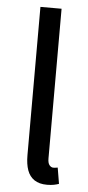

<svg xmlns="http://www.w3.org/2000/svg" viewBox="-53 -743 362 787"><g transform="rotate(5 128.5 -350.0)"><path d="M171 12Q139 12 119 -1.5Q99 -15 90 -40Q81 -65 81 -102V-712H168V-96Q168 -77 175 -68.5Q182 -60 191 -60Q195 -60 198.5 -60.5Q202 -61 209 -62L220 4Q212 7 200 9.5Q188 12 171 12Z"/></g></svg>

Font: Assistant ExtraLight Medium
Style: Regular
Weight: 500
Version: Version 3.000